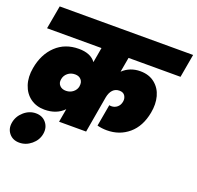

<svg xmlns="http://www.w3.org/2000/svg" viewBox="-160 -911 1342 1309"><g transform="rotate(20 511.0 -256.5)"><path d="M318.8 0 335.9 -97.2Q283.2 -43 195.8 -43Q136.7 -43 93.8 -74.2Q50.8 -105.5 32.7 -160.6Q14.6 -215.8 26.9 -283.2Q45.4 -388.2 111.1 -450.7Q176.8 -513.2 276.9 -513.2Q363.3 -513.2 399.9 -461.9L418.9 -570.8H23.9L54.2 -740.2H1022L992.2 -570.8H615.2L596.2 -463.9Q647.9 -513.2 723.1 -513.2Q786.1 -513.2 828.1 -479.5Q870.1 -445.8 884.8 -391.6Q899.4 -337.4 887.2 -272.9Q867.7 -168 801.8 -112.1Q735.8 -56.2 644 -56.2Q607.4 -56.2 574.2 -64.9L602.1 -223.1Q607.9 -221.2 617.2 -221.2Q641.6 -221.2 659.7 -236.6Q677.7 -252 682.1 -277.8Q686.5 -301.8 674.3 -320.8Q662.1 -339.8 633.8 -339.8Q605 -339.8 586.4 -320.3Q567.9 -300.8 561 -265.1L515.1 0ZM291 -213.9Q320.3 -214.4 341.6 -231.7Q362.8 -249 367.2 -273.9V-275.9Q372.1 -304.7 356.4 -322.8Q340.8 -340.8 312 -340.8Q281.2 -340.8 259.3 -322.8Q237.3 -304.7 232.9 -276.9Q227.5 -249.5 244.4 -231.4Q261.2 -213.4 291 -213.9ZM111.8 227.1Q64.5 227.1 37.6 194.3Q10.7 161.6 19 115.2Q27.3 67.4 65.9 33.7Q104.5 0 151.9 0Q199.7 0 227.1 33.7Q254.4 67.4 246.1 115.2Q237.8 162.1 198.7 194.6Q159.7 227.1 111.8 227.1Z"/></g></svg>

Font: SVN-Poppins Black
Style: Italic
Weight: 900
Italic angle: -10°
Designer: Ninad Kale (Devanagari), Jonny Pinhorn (Latin)
Foundry: Indian Type Foundry
Version: Version 3.002 2017